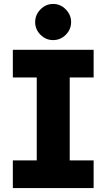

<svg xmlns="http://www.w3.org/2000/svg" viewBox="-20 -952 539 972"><path d="M45 0V-140H166V-560H45V-700H454V-560H333V-140H454V0ZM249 -749Q212 -749 185 -776Q158 -803 158 -840Q158 -877 185 -904.5Q212 -932 249 -932Q286 -932 313 -904.5Q340 -877 340 -840Q340 -803 313 -776Q286 -749 249 -749Z"/></svg>

Font: MuseoModerno Thin
Style: Bold
Weight: 700
Version: Version 1.003